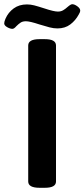

<svg xmlns="http://www.w3.org/2000/svg" viewBox="-59 -889 401 912"><path d="M75 -27V-673Q75 -703 129 -703H154Q207 -703 207 -673V-27Q207 3 154 3H129Q75 3 75 -27ZM-39 -778Q-39 -786 -33 -800Q-20 -830 6 -849Q32 -868 69 -868Q86 -868 103.5 -863.5Q121 -859 152 -849Q197 -834 216 -834Q230 -834 240.5 -840Q251 -846 262 -856Q277 -869 284 -869Q295 -869 308.5 -859Q322 -849 322 -839Q322 -831 315 -820Q300 -792 275 -773Q250 -754 214 -754Q196 -754 176.5 -759Q157 -764 128 -773Q83 -788 64 -788Q49 -788 39.5 -782Q30 -776 19 -765Q8 -752 0 -752Q-11 -752 -25 -760Q-39 -768 -39 -778Z"/></svg>

Font: Asap-SemiBold
Style: Regular
Weight: 600
Designer: Pablo Cosgaya
Foundry: Omnibus-Type
Version: Version 2.000; ttfautohint (v1.8)